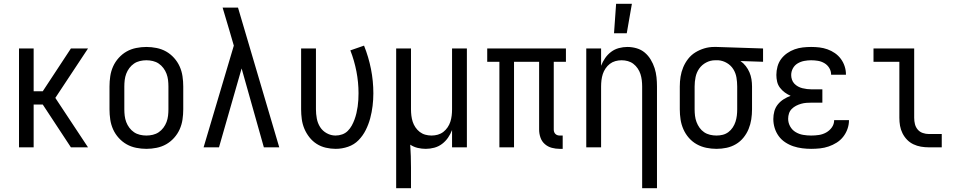

<svg xmlns="http://www.w3.org/2000/svg" viewBox="-20 -775 5040 1010"><path d="M80 0V-520H157V-295H205L353 -520H443L271 -260L443 0H353L205 -225H157V0Z M750 8Q723 8 696 2.5Q669 -3 646 -16Q623 -29 604.5 -49.5Q586 -70 575 -94.5Q564 -119 560 -146Q556 -173 556 -200V-320Q556 -347 560 -374Q564 -401 575 -425.5Q586 -450 604.5 -470.5Q623 -491 646 -504Q669 -517 696 -522.5Q723 -528 750 -528Q777 -528 804 -522.5Q831 -517 854 -504Q877 -491 895.5 -470.5Q914 -450 925 -425.5Q936 -401 940 -374Q944 -347 944 -320V-200Q944 -173 940 -146Q936 -119 925 -94.5Q914 -70 895.5 -49.5Q877 -29 854 -16Q831 -3 804 2.5Q777 8 750 8ZM750 -62Q767 -62 784 -66Q801 -70 815 -79.5Q829 -89 839.5 -103Q850 -117 856 -133Q862 -149 864 -166Q866 -183 866 -200V-320Q866 -337 864 -354Q862 -371 856 -387Q850 -403 839.5 -417Q829 -431 815 -440.5Q801 -450 784 -454Q767 -458 750 -458Q733 -458 716 -454Q699 -450 685 -440.5Q671 -431 660.5 -417Q650 -403 644 -387Q638 -371 636 -354Q634 -337 634 -320V-200Q634 -183 636 -166Q638 -149 644 -133Q650 -117 660.5 -103Q671 -89 685 -79.5Q699 -70 716 -66Q733 -62 750 -62Z M1051 0 1210 -535 1187 -614Q1178 -644 1169 -674.5Q1160 -705 1151 -735H1232L1449 0H1368L1251 -415L1132 0Z M1746 8Q1720 8 1694 2Q1668 -4 1646 -18Q1624 -32 1607.5 -53Q1591 -74 1581 -98Q1571 -122 1567.5 -148Q1564 -174 1564 -200V-520H1642V-200Q1642 -176 1646.5 -151.5Q1651 -127 1664 -106.5Q1677 -86 1699 -74Q1721 -62 1745 -62Q1763 -62 1780 -68Q1797 -74 1809.5 -86.5Q1822 -99 1830.5 -114.5Q1839 -130 1845 -146.5Q1851 -163 1855 -180Q1859 -197 1861.5 -214.5Q1864 -232 1865 -249.5Q1866 -267 1866 -285Q1866 -342 1855 -399Q1844 -456 1823 -510L1895 -535Q1919 -475 1931.5 -412Q1944 -349 1944 -284Q1944 -251 1940 -218Q1936 -185 1927.5 -153Q1919 -121 1904 -91Q1889 -61 1866 -37.5Q1843 -14 1811 -3Q1779 8 1746 8Z M2064 215V-520H2142V-200Q2142 -183 2144 -166.5Q2146 -150 2151 -134.5Q2156 -119 2165.5 -105Q2175 -91 2188 -81Q2201 -71 2217 -66.5Q2233 -62 2250 -62Q2267 -62 2283 -66.5Q2299 -71 2312 -81Q2325 -91 2334.5 -105Q2344 -119 2349 -134.5Q2354 -150 2356 -166.5Q2358 -183 2358 -200V-520H2436V0H2358V-91Q2350 -70 2337 -51Q2324 -32 2305.5 -18Q2287 -4 2264.5 2Q2242 8 2220 8Q2198 8 2177 3Q2156 -2 2138 -14Q2140 16 2141 46.5Q2142 77 2142 107V215Z M2924 8Q2903 8 2882.5 2.5Q2862 -3 2846 -17Q2830 -31 2823 -51.5Q2816 -72 2816 -93V-450H2684V0H2607V-450H2543V-520H2957V-450H2893V-93Q2893 -87 2895 -81Q2897 -75 2901.5 -70.5Q2906 -66 2912 -64Q2918 -62 2924 -62H2940V8Z M3210 -600 3221 -755H3304L3277 -600ZM3358 215V-320Q3358 -337 3356 -353.5Q3354 -370 3349 -385.5Q3344 -401 3334.5 -415Q3325 -429 3312 -439Q3299 -449 3283 -453.5Q3267 -458 3250 -458Q3233 -458 3217 -453.5Q3201 -449 3188 -439Q3175 -429 3165.5 -415Q3156 -401 3151 -385.5Q3146 -370 3144 -353.5Q3142 -337 3142 -320V0H3064V-520H3142V-429Q3150 -450 3163 -469Q3176 -488 3194.5 -502Q3213 -516 3235.5 -522Q3258 -528 3280 -528Q3305 -528 3329 -521Q3353 -514 3371.5 -498.5Q3390 -483 3403 -461.5Q3416 -440 3423.5 -416.5Q3431 -393 3433.5 -368.5Q3436 -344 3436 -320V215Z M3749 8Q3722 8 3695.5 2.5Q3669 -3 3645.5 -16Q3622 -29 3604 -49.5Q3586 -70 3575 -95Q3564 -120 3560 -146.5Q3556 -173 3556 -200V-320Q3556 -346 3560 -371.5Q3564 -397 3574 -421Q3584 -445 3600 -465.5Q3616 -486 3638 -499.5Q3660 -513 3685 -520.5Q3710 -528 3736 -528H3750L3994 -520V-450L3875 -454Q3891 -443 3903 -427.5Q3915 -412 3922.5 -394.5Q3930 -377 3933 -358Q3936 -339 3936 -320V-200Q3936 -173 3932 -147Q3928 -121 3918 -96.5Q3908 -72 3891 -51Q3874 -30 3851 -16.5Q3828 -3 3802 2.5Q3776 8 3749 8ZM3749 -62Q3766 -62 3782 -66Q3798 -70 3811.5 -80Q3825 -90 3834.5 -104.5Q3844 -119 3849 -134.5Q3854 -150 3856 -166.5Q3858 -183 3858 -200V-320Q3858 -344 3854 -367.5Q3850 -391 3837.5 -411Q3825 -431 3804 -443.5Q3783 -456 3759 -458H3742Q3717 -458 3694.5 -446Q3672 -434 3658 -414Q3644 -394 3639 -369.5Q3634 -345 3634 -320V-200Q3634 -183 3636 -166Q3638 -149 3644 -133Q3650 -117 3660 -103Q3670 -89 3684 -79.5Q3698 -70 3715 -66Q3732 -62 3749 -62Z M4247 8Q4224 8 4200 5Q4176 2 4153.5 -5.5Q4131 -13 4110.5 -26.5Q4090 -40 4076 -59.5Q4062 -79 4055 -102Q4048 -125 4048 -149Q4048 -170 4053.5 -190Q4059 -210 4072 -226Q4085 -242 4102.5 -253Q4120 -264 4139 -271Q4123 -278 4108.5 -288.5Q4094 -299 4083 -313.5Q4072 -328 4068 -345.5Q4064 -363 4064 -381Q4064 -403 4070 -425Q4076 -447 4089 -464.5Q4102 -482 4120.5 -495Q4139 -508 4160 -515.5Q4181 -523 4203 -525.5Q4225 -528 4247 -528Q4269 -528 4290.5 -525.5Q4312 -523 4333 -515.5Q4354 -508 4372 -495.5Q4390 -483 4403 -465.5Q4416 -448 4423 -427Q4430 -406 4430 -384V-382H4352V-383Q4352 -401 4342.5 -417Q4333 -433 4317 -442.5Q4301 -452 4283 -455Q4265 -458 4247 -458Q4229 -458 4210.5 -454.5Q4192 -451 4176 -441.5Q4160 -432 4151 -415.5Q4142 -399 4142 -380Q4142 -368 4146 -356Q4150 -344 4158.5 -335Q4167 -326 4178 -320Q4189 -314 4201 -311Q4213 -308 4225.5 -306.5Q4238 -305 4250 -305H4306V-235H4250Q4236 -235 4222 -234Q4208 -233 4194 -229Q4180 -225 4167.5 -218.5Q4155 -212 4145 -202Q4135 -192 4130.5 -178.5Q4126 -165 4126 -150Q4126 -129 4136.5 -110Q4147 -91 4165.5 -80Q4184 -69 4205 -65.5Q4226 -62 4247 -62Q4268 -62 4288 -65Q4308 -68 4326 -78Q4344 -88 4356 -105Q4368 -122 4368 -143H4446V-142Q4446 -119 4438 -96.5Q4430 -74 4415.5 -55.5Q4401 -37 4381 -24.5Q4361 -12 4339 -4.5Q4317 3 4294 5.5Q4271 8 4247 8Z M4866 0Q4845 0 4824.5 -3.5Q4804 -7 4785 -16Q4766 -25 4751.5 -40Q4737 -55 4727.5 -74Q4718 -93 4714.5 -113.5Q4711 -134 4711 -155V-450H4575V-520H4789V-155Q4789 -138 4793 -122Q4797 -106 4807.5 -93.5Q4818 -81 4834 -75.5Q4850 -70 4866 -70H4934V0Z"/></svg>

Font: Iosevka Term SS14
Style: Regular
Weight: 400
Monospace: yes
Designer: Belleve Invis
Foundry: Belleve Invis
Version: Version 24.1.1; ttfautohint (v1.8.4)